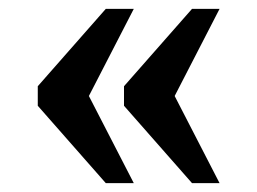

<svg xmlns="http://www.w3.org/2000/svg" viewBox="-20 -486 579 432"><path d="M412 -74 259 -248V-292L412 -466H474L373 -270L474 -74ZM218 -74 65 -248V-292L218 -466H281L180 -270L281 -74Z"/></svg>

Font: Noto Serif Khmer SemiBold
Style: Regular
Weight: 600
Version: Version 2.003